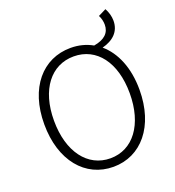

<svg xmlns="http://www.w3.org/2000/svg" viewBox="-158 -1011 1042 1146"><g transform="rotate(-20 363.0 -437.5)"><path d="M367 -41C223 -41 126 -169 126 -367C126 -565 223 -688 367 -688C511 -688 607 -565 607 -367C607 -169 511 -41 367 -41ZM367 13C543 13 669 -135 669 -367C669 -507 623 -614 548 -678C618 -696 664 -738 664 -807C664 -835 656 -863 642 -888L592 -863C602 -845 607 -822 607 -803C607 -752 575 -719 505 -707C464 -730 418 -742 367 -742C189 -742 64 -598 64 -367C64 -135 189 13 367 13Z"/></g></svg>

Font: Noto Sans SC Light
Style: Regular
Weight: 300
Designer: Ryoko NISHIZUKA 西塚涼子 (kana, bopomofo & ideographs); Paul D. Hunt (Latin, Greek & Cyrillic); Sandoll Communications 산돌커뮤니
Foundry: Adobe
Version: Version 2.004;hotconv 1.0.118;makeotfexe 2.5.65603